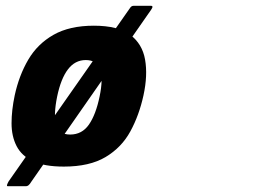

<svg xmlns="http://www.w3.org/2000/svg" viewBox="-20 -569 923 665"><path d="M201 8Q134 8 94.5 -10.5Q55 -29 37.5 -63Q20 -97 20 -142Q20 -187 31 -239Q46 -308 78 -362.5Q110 -417 165.5 -448.5Q221 -480 305 -480Q389 -480 431 -448.5Q473 -417 482.5 -362.5Q492 -308 477 -239Q462 -170 431.5 -114Q401 -58 345.5 -25Q290 8 201 8ZM223 -103Q264 -103 288 -137.5Q312 -172 325 -235Q338 -297 326.5 -329Q315 -361 277 -361Q240 -361 215.5 -329Q191 -297 178 -235Q165 -171 174 -137Q183 -103 223 -103ZM88 61Q84 68 79.5 72Q75 76 69 76H7Q3 76 4.5 71Q6 66 10 59L428 -538Q433 -546 436.5 -547.5Q440 -549 444 -549H502Q509 -549 508 -544Q507 -539 490 -516Z"/></svg>

Font: Glory Thin ExtraBold
Style: Italic
Weight: 800
Italic angle: -12°
Version: Version 1.011